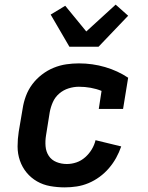

<svg xmlns="http://www.w3.org/2000/svg" viewBox="-20 -802 640 830"><path d="M260 8Q228 8 197 2.5Q166 -3 140 -18Q114 -33 95 -56Q76 -79 66 -108Q56 -137 56 -169Q56 -201 61 -233L78 -333Q82 -360 92 -387Q102 -414 119.5 -437.5Q137 -461 161 -479.5Q185 -498 212 -509Q239 -520 266.5 -524Q294 -528 321 -528Q380 -528 434.5 -512Q489 -496 534 -466L512 -331H407L419 -409Q397 -418 372 -422.5Q347 -427 321 -427Q299 -427 276.5 -420Q254 -413 236 -397.5Q218 -382 208.5 -360.5Q199 -339 195 -317L179 -217Q175 -193 177 -169.5Q179 -146 191 -128Q203 -110 224 -101.5Q245 -93 269 -93Q290 -93 310.5 -100Q331 -107 348 -122Q365 -137 376.5 -156Q388 -175 393 -196L504 -169Q495 -143 482 -119.5Q469 -96 451 -75Q433 -54 410.5 -37.5Q388 -21 363 -10.5Q338 0 312 4Q286 8 260 8ZM280 -600 199 -739 262 -777 353 -666 480 -782 534 -734 406 -600Z"/></svg>

Font: Iosevka HT Extended
Style: Bold Italic
Weight: 700
Width: 7
Italic angle: -9°
Monospace: yes
Designer: Belleve Invis
Foundry: Belleve Invis
Version: Version 32.3.0; ttfautohint (v1.8.4)